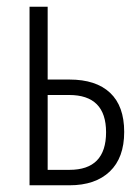

<svg xmlns="http://www.w3.org/2000/svg" viewBox="-20 -552 418 572"><path d="M68 0V-532H122V-315H187Q266 -315 308 -275.5Q350 -236 350 -159Q350 -82 307 -41Q264 0 187 0ZM122 -46H187Q296 -46 296 -158Q296 -269 186 -269H122Z"/></svg>

Font: Noto Sans ExtraCondensed Light
Style: Regular
Weight: 300
Width: 2
Designer: Monotype Design Team
Foundry: Monotype Imaging Inc.
Version: Version 2.013; ttfautohint (v1.8.4.7-5d5b)